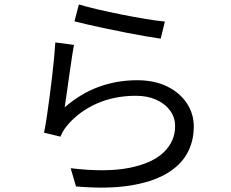

<svg xmlns="http://www.w3.org/2000/svg" viewBox="-20 -804 1040 864"><path d="M335 -784Q367 -774 418.5 -762Q470 -750 527.5 -738.5Q585 -727 637 -718.5Q689 -710 722 -707L703 -630Q675 -634 634.5 -641Q594 -648 548 -657Q502 -666 457 -675.5Q412 -685 375 -693.5Q338 -702 315 -708ZM313 -602Q308 -576 302.5 -538.5Q297 -501 291 -460Q285 -419 280 -382Q275 -345 271 -321Q344 -384 425.5 -413.5Q507 -443 597 -443Q674 -443 731 -415.5Q788 -388 820 -340.5Q852 -293 852 -234Q852 -167 821.5 -112.5Q791 -58 726.5 -21Q662 16 562 31.5Q462 47 322 35L298 -47Q457 -28 561 -48.5Q665 -69 716.5 -118.5Q768 -168 768 -236Q768 -276 745 -307Q722 -338 682.5 -355.5Q643 -373 592 -373Q494 -373 414.5 -337.5Q335 -302 282 -239Q271 -226 264 -213.5Q257 -201 252 -189L178 -207Q184 -235 190 -274.5Q196 -314 202 -359.5Q208 -405 213.5 -451Q219 -497 223 -539.5Q227 -582 229 -613Z"/></svg>

Font: Noto Sans KR
Style: Regular
Weight: 400
Designer: Ryoko NISHIZUKA  (kana, bopomofo & ideographs); Paul D. Hunt (Latin, Greek & Cyrillic); Sandoll Communications , Soo-you
Foundry: Adobe
Version: Version 2.004-H2;hotconv 1.0.118;makeotfexe 2.5.65603